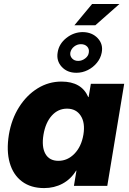

<svg xmlns="http://www.w3.org/2000/svg" viewBox="-20 -939 651 970"><path d="M203.1 11.2Q135.7 11.2 91.1 -22.2Q46.4 -55.7 29.1 -116.5Q11.7 -177.2 24.9 -258.8Q38.1 -337.4 76.4 -397.9Q114.7 -458.5 170.2 -492.7Q225.6 -526.9 290.5 -526.9Q392.1 -526.9 425.8 -448.7H427.7L439 -515.6H607.4L522 0H353.5L366.2 -76.7H364.3Q337.9 -33.7 295.9 -11.2Q253.9 11.2 203.1 11.2ZM274.9 -126.5Q321.3 -126.5 356.2 -162.4Q391.1 -198.2 401.4 -258.8Q411.1 -318.4 387.9 -354.2Q364.7 -390.1 318.4 -390.1Q273.4 -390.1 241.7 -355Q210 -319.8 199.7 -258.8Q189.5 -196.8 209.5 -161.6Q229.5 -126.5 274.9 -126.5ZM365.7 -571.3Q319.3 -571.3 291.5 -601.8Q263.7 -632.3 271.5 -675.3Q278.3 -717.8 315.2 -747.1Q352.1 -776.4 397.5 -776.9Q445.3 -776.4 473.9 -745.8Q502.4 -715.3 493.7 -672.4Q488.3 -644.5 469.5 -621.6Q450.7 -598.6 423.6 -585Q396.5 -571.3 365.7 -571.3ZM356 -811.5 445.3 -918.9H583.5L461.9 -811.5ZM375 -631.3Q394 -631.3 410.4 -643.8Q426.8 -656.2 428.7 -673.8Q431.6 -691.9 420.2 -703.9Q408.7 -715.8 388.7 -715.8Q370.1 -715.8 354.7 -703.9Q339.4 -691.9 335.4 -673.8Q332.5 -656.7 344 -644Q355.5 -631.3 375 -631.3Z"/></svg>

Font: Inter Display Extra Bold
Style: Italic
Weight: 800
Italic angle: -9.39999°
Designer: Rasmus Andersson
Foundry: rsms
Version: Version 4.000;git-4fc901f